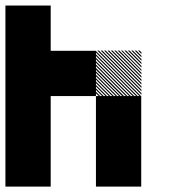

<svg xmlns="http://www.w3.org/2000/svg" viewBox="-20 -687 707 707"><path d="M500.8 -488.3 488.3 -500.8H494.2L500.8 -494.2ZM500.8 -475.8 475.8 -500.8H481.7L500.8 -481.7ZM500.8 -463.3 463.3 -500.8H469.2L500.8 -469.2ZM500.8 -450.8 450.8 -500.8H456.7L500.8 -456.7ZM500.8 -438.3 438.3 -500.8H444.2L500.8 -444.2ZM500.8 -425.8 425.8 -500.8H430.8L500.8 -430.8ZM500.8 -413.3 413.3 -500.8H419.2L500.8 -419.2ZM500.8 -400.8 400.8 -500.8H406.7L500.8 -406.7ZM500.8 -388.3 388.3 -500.8H394.2L500.8 -394.2ZM500.8 -375.8 375.8 -500.8H381.7L500.8 -381.7ZM500.8 -363.3 363.3 -500.8H369.2L500.8 -369.2ZM500.8 -350.8 350.8 -500.8H356.7L500.8 -356.7ZM500.8 -338.3 338.3 -500.8H344.2L500.8 -344.2ZM494.2 -332.5 332.5 -494.2V-500L500 -332.5ZM481.7 -332.5 332.5 -481.7V-487.5L487.5 -332.5ZM469.2 -332.5 332.5 -469.2V-475L475 -332.5ZM456.7 -332.5 332.5 -456.7V-462.5L462.5 -332.5ZM444.2 -332.5 332.5 -444.2V-450L450 -332.5ZM430.8 -332.5 332.5 -430.8V-437.5L437.5 -332.5ZM419.2 -332.5 332.5 -419.2V-425L425 -332.5ZM406.7 -332.5 332.5 -406.7V-412.5L412.5 -332.5ZM394.2 -332.5 332.5 -394.2V-400L400 -332.5ZM381.7 -332.5 332.5 -381.7V-387.5L387.5 -332.5ZM369.2 -332.5 332.5 -369.2V-375L375 -332.5ZM356.7 -332.5 332.5 -356.7V-362.5L362.5 -332.5ZM344.2 -332.5 332.5 -344.2V-350L350 -332.5ZM333.3 -166.7H500V0H333.3ZM0 -166.7H166.7V0H0ZM333.3 -333.3H500V0H333.3ZM0 -333.3H166.7V0H0ZM166.7 -500H333.3V-333.3H166.7ZM0 -500H333.3V-333.3H0ZM0 -500H166.7V-166.7H0ZM0 -666.7H166.7V-333.3H0Z"/></svg>

Font: 0xA000-Pixelated-Mono
Style: Pixelated-Mono
Weight: 400
Version: Version 0.1